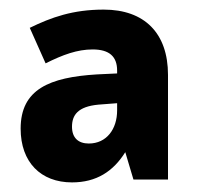

<svg xmlns="http://www.w3.org/2000/svg" viewBox="-20 -742 411 400"><path d="M196 -722C132 -722 87 -706 42 -684L75 -610C111 -628 141 -639 173 -639C208 -639 224 -624 224 -595V-589L182 -587C83 -581 23 -556 23 -474C23 -404 65 -362 130 -362C181 -362 216 -385 241 -425L258 -368H330V-586C330 -673 281 -722 196 -722ZM185 -524 224 -527V-512C224 -473 202 -443 165 -443C143 -443 130 -455 130 -478C130 -502 142 -520 185 -524Z"/></svg>

Font: Noto Sans Myanmar SemiCondensed ExtraBold
Style: Regular
Weight: 800
Width: 4
Designer: Monotype Design Team
Foundry: Monotype Imaging Inc.
Version: Version 2.107